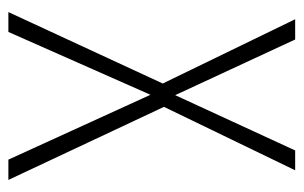

<svg xmlns="http://www.w3.org/2000/svg" viewBox="-153 -571 724 458"><g transform="rotate(90 209.0 -342.0)"><path d="M234.9 -371.1 409.2 0H360.8L206.1 -338.9L56.2 0H8.8L179.2 -368.2L25.9 -684.1H74.2L207 -397.9L338.9 -684.1H386.2Z"/></g></svg>

Font: Fira Sans Compressed ExtraLight
Style: Regular
Weight: 250
Width: 1
Designer: Carrois Corporate & Edenspiekermann AG
Foundry: Carrois Corporate GbR & Edenspiekermann AG
Version: Version 4.203;PS 004.203;hotconv 1.0.88;makeotf.lib2.5.64775